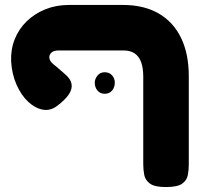

<svg xmlns="http://www.w3.org/2000/svg" viewBox="-20 -607 808 776"><path d="M650 149Q605 149 586 135Q567 121 563 100Q559 79 559 57V-296Q559 -332 550.5 -355.5Q542 -379 524.5 -391Q507 -403 480 -403H216Q197 -403 187.5 -394Q178 -385 179.5 -372.5Q181 -360 195 -348Q203 -342 211 -335Q219 -328 226.5 -321.5Q234 -315 242 -308Q265 -289 269 -268.5Q273 -248 258.5 -226Q244 -204 211 -179Q183 -158 152 -164Q121 -170 93 -196.5Q65 -223 46.5 -265.5Q28 -308 25 -359Q23 -407 39.5 -448.5Q56 -490 88 -521Q120 -552 163.5 -569.5Q207 -587 259 -587H477Q561 -587 620.5 -553Q680 -519 711.5 -454.5Q743 -390 743 -299V58Q743 80 739 101Q735 122 716 135.5Q697 149 650 149ZM403 -228Q385 -228 374 -241Q363 -254 363 -273Q363 -288 374 -301.5Q385 -315 403 -315Q422 -315 433 -302.5Q444 -290 444 -273Q444 -254 433 -241Q422 -228 403 -228Z"/></svg>

Font: Fredoka Expanded
Style: Bold
Weight: 700
Width: 7
Designer: Ben Nathan
Foundry: Milena B. Brandão, Ben Nathan
Version: Version 2.001